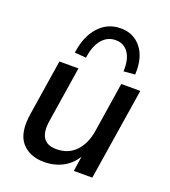

<svg xmlns="http://www.w3.org/2000/svg" viewBox="-138 -848 845 957"><g transform="rotate(20 284.5 -369.5)"><path d="M205 9Q127 9 85.5 -40.5Q44 -90 61 -195L107 -488H208L162 -195Q142 -72 241 -72Q305 -72 344 -113.5Q383 -155 394 -225L435 -488H536L459 0H361L373 -80Q347 -37 303.5 -14Q260 9 205 9ZM225 -551 164 -556Q176 -645 222.5 -696.5Q269 -748 339 -748Q408 -748 448.5 -696.5Q489 -645 484 -556L424 -551Q427 -614 403 -649Q379 -684 335 -684Q291 -684 262 -649Q233 -614 225 -551Z"/></g></svg>

Font: Nunito Sans SemiBold
Style: Italic
Weight: 600
Italic angle: -9°
Designer: Vernon Adams
Foundry: Vernon Adams
Version: Version 3.006; ttfautohint (v1.8.3)